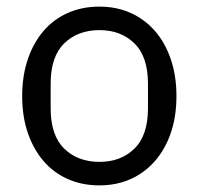

<svg xmlns="http://www.w3.org/2000/svg" viewBox="-20 -548 600 580"><path d="M280 12Q228 12 185 -7Q142 -26 111.5 -61.5Q81 -97 64 -146.5Q47 -196 47 -258Q47 -319 64 -369Q81 -419 111.5 -454.5Q142 -490 185 -509Q228 -528 280 -528Q332 -528 374.5 -509Q417 -490 448 -454.5Q479 -419 496 -369Q513 -319 513 -258Q513 -196 496 -146.5Q479 -97 448 -61.5Q417 -26 374.5 -7Q332 12 280 12ZM280 -59Q345 -59 386 -99Q427 -139 427 -221V-295Q427 -377 386 -417Q345 -457 280 -457Q215 -457 174 -417Q133 -377 133 -295V-221Q133 -139 174 -99Q215 -59 280 -59Z"/></svg>

Font: IBM Plex Sans
Style: Regular
Weight: 400
Designer: Mike Abbink, Paul van der Laan, Pieter van Rosmalen
Foundry: Bold Monday
Version: Version 3.005